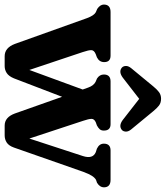

<svg xmlns="http://www.w3.org/2000/svg" viewBox="36 -758 728 844"><g transform="rotate(90 400.0 -336.0)"><path d="M268.5 7.5H225Q188 7.5 171 -37.5L57.5 -355Q46 -385.5 32 -393L17 -399.5Q-2 -412.5 -2 -428.5Q-2 -458 31 -458H222.5Q251 -458 251 -430Q251 -408.5 230 -398L216.5 -393Q199 -386 198.5 -374Q198 -362 207 -335.5L285.5 -101L371.5 -335.5L363 -359.5Q354.5 -383.5 338 -392L323 -398.5Q305.5 -410 305.5 -428.5Q305.5 -458 336 -458H524Q552 -458 552 -428.5Q552 -417 546.2 -410.5Q540.5 -404 529.5 -398L515.5 -393Q500 -386 500.5 -373.5Q501 -361 509 -337.5L587 -101L664 -336.5Q678 -380 647 -393L631.5 -398Q609.5 -408.5 609.5 -428.5Q609.5 -458 639.5 -458H768.5Q801.5 -458 801.5 -428.5Q801.5 -411 781.5 -398.5L768.5 -394Q759 -388.5 751 -376.2Q743 -364 733.5 -338.5L626.5 -33Q618.5 -10.5 604.5 -1.5Q590.5 7.5 573 7.5H530Q493.5 7.5 477 -37L403.5 -245L322.5 -33.5Q313 -10.5 299 -1.5Q285 7.5 268.5 7.5ZM319 -511.5Q293 -492.5 275 -508Q268.5 -514 268 -525Q267.5 -536 277.5 -548.5L357.5 -645.5Q370.5 -661.5 382.8 -670.8Q395 -680 412 -680Q430 -680 442 -670.8Q454 -661.5 467 -645.5L547 -548.5Q557 -536 556.5 -525Q556 -514 549.5 -508Q531.5 -492.5 505.5 -511.5L412.5 -584Z"/></g></svg>

Font: Fraunces 72pt S100 SemiBold
Style: Regular
Weight: 600
Version: Version 1.000; ttfautohint (v1.8.3)